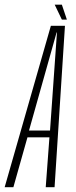

<svg xmlns="http://www.w3.org/2000/svg" viewBox="-54 -784 318 804"><path d="M-34.5 0H2L61 -209H153L137.5 0H174.5L218 -676H159ZM67.5 -237.5 183 -648H184.5L155.5 -237.5ZM205 -702H226L205 -764.5H175Z"/></svg>

Font: Anybody ExtraCondensed ExtraLight
Style: Italic
Weight: 250
Width: 2
Italic angle: -10°
Version: Version 1.113;gftools[0.9.25]